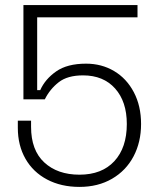

<svg xmlns="http://www.w3.org/2000/svg" viewBox="-20 -720 620 754"><path d="M520 -700V-652H126V-366H138Q157 -409 200.5 -439.5Q244 -470 318 -470Q379 -470 428 -441Q477 -412 505.5 -358Q534 -304 534 -233Q534 -162 504.5 -106Q475 -50 420 -18Q365 14 292 14Q220 14 165 -15Q110 -44 80 -96.5Q50 -149 50 -218V-246H102V-222Q102 -130 154 -82Q206 -34 292 -34Q380 -34 429 -87Q478 -140 478 -233Q478 -321 432 -372.5Q386 -424 306 -424Q245 -424 210.5 -397Q176 -370 156 -330H72V-700Z"/></svg>

Font: Space Grotesk Variable
Style: Regular
Weight: 400
Designer: Florian Karsten (Space Grotesk), Colophon Foundry (Space Mono)
Foundry: Florian Karsten
Version: Version 1.106